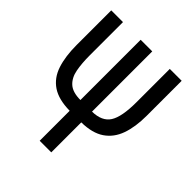

<svg xmlns="http://www.w3.org/2000/svg" viewBox="-198 -837 960 960"><g transform="rotate(45 281.5 -357.0)"><path d="M241 -212Q162 -213 116.5 -243.5Q71 -274 52 -331.5Q33 -389 33 -470V-714H116V-479Q116 -423 124 -380Q132 -337 159 -312.5Q186 -288 241 -288V-714H323V-288Q392 -289 419.5 -332Q447 -375 447 -479V-714H531V-466Q531 -388 511 -331.5Q491 -275 445.5 -244Q400 -213 323 -212V0H241Z"/></g></svg>

Font: Noto Sans Mono SemiCondensed
Style: Regular
Weight: 400
Width: 4
Designer: Monotype Design Team
Foundry: Monotype Imaging Inc.
Version: Version 2.014